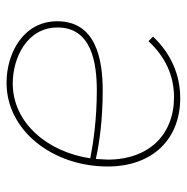

<svg xmlns="http://www.w3.org/2000/svg" viewBox="-12 -552 571 587"><g transform="rotate(-90 273.5 -258.5)"><path d="M267 7C339 7 404 -22 455 -76L441 -90C394 -39 336 -12 270 -12C156 -12 79 -88 79 -215L81 -251C130 -240 202 -230 290 -230C389 -230 502 -252 502 -369C502 -473 404 -524 314 -524C167 -524 58 -382 58 -215C58 -77 142 7 267 7ZM83 -268C102 -397 190 -505 312 -505C391 -505 483 -461 483 -368C483 -264 375 -248 290 -248C202 -248 129 -259 83 -268Z"/></g></svg>

Font: Fixel Text 20240404 Thin
Style: Italic
Weight: 100
Width: 4
Italic angle: -10°
Designer: AlfaBravo + MacPaw
Foundry: Kyrylo Tkachov, Marchela Mozhyna, Serhii Makarenko, Maria Weinstein, Zakhar Kryvoshyya
Version: Version 1.211;Glyphs 3.2 (3225)